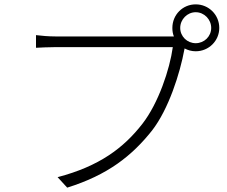

<svg xmlns="http://www.w3.org/2000/svg" viewBox="-20 -837 1040 880"><path d="M806 -709C806 -748 838 -781 877 -781C916 -781 948 -748 948 -709C948 -670 916 -639 877 -639C838 -639 806 -670 806 -709ZM770 -709C770 -695 772 -682 777 -670H758C719 -670 281 -670 234 -670C201 -670 171 -673 145 -676V-618C171 -619 197 -621 233 -621C281 -621 716 -621 772 -621C758 -519 706 -364 633 -270C547 -159 435 -75 244 -25L288 23C474 -35 585 -123 677 -239C753 -337 805 -501 825 -610L826 -615C841 -607 858 -602 877 -602C937 -602 985 -650 985 -709C985 -769 937 -817 877 -817C817 -817 770 -769 770 -709Z"/></svg>

Font: GenYoGothic2 TW L
Style: Regular
Weight: 300
Version: Version 2.100;PS 2.1;hotconv 16.6.51;makeotf.lib2.5.65220 DE